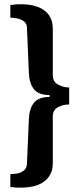

<svg xmlns="http://www.w3.org/2000/svg" viewBox="-20 -709 375 891"><path d="M28 159V99Q43 99 60 96Q77 93 90.5 82.5Q104 72 105 52L114 -156Q116 -205 137.5 -232Q159 -259 210 -259V-268Q159 -268 137.5 -295Q116 -322 114 -371L105 -581Q104 -601 90.5 -610.5Q77 -620 59.5 -623.5Q42 -627 28 -627V-686Q90 -694 134 -683.5Q178 -673 201.5 -646Q225 -619 225 -574V-360Q225 -330 249.5 -316.5Q274 -303 301 -303V-224Q275 -225 250 -212Q225 -199 225 -169V47Q225 91 201 118.5Q177 146 133 156Q89 166 28 159Z"/></svg>

Font: Chivo Medium
Style: Bold
Weight: 700
Version: Version 2.002